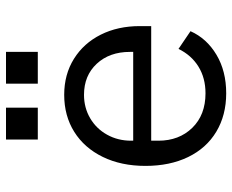

<svg xmlns="http://www.w3.org/2000/svg" viewBox="-87 -675 774 640"><g transform="rotate(-90 300.0 -355.0)"><path d="M67 -257Q67 -338 97 -399.5Q127 -461 180.5 -494.5Q234 -528 304 -528Q372 -528 424 -495.5Q476 -463 504.5 -406Q533 -349 533 -276V-238H151V-214Q151 -145 194 -101Q237 -57 309 -57Q360 -57 398 -80.5Q436 -104 457 -147L516 -107Q492 -53 437.5 -20.5Q383 12 309 12Q236 12 181 -21Q126 -54 96.5 -115Q67 -176 67 -257ZM151 -305V-298H447V-309Q447 -377 407.5 -419.5Q368 -462 304 -462Q261 -462 226 -441.5Q191 -421 171 -385Q151 -349 151 -305ZM447 -722V-616H341V-722ZM261 -722V-616H155V-722Z"/></g></svg>

Font: iA Writer Quattro V
Style: Regular
Weight: 400
Designer: Mike Abbink, Paul van der Laan, Pieter van Rosmalen, Oliver Reichenstein
Foundry: Information Architects Inc.
Version: Version 2.000